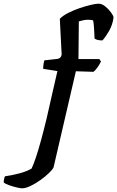

<svg xmlns="http://www.w3.org/2000/svg" viewBox="-192 -820 635 1040"><path d="M-72 200Q-81 200 -102.5 195Q-124 190 -144.5 182.5Q-165 175 -172 168Q-172 160 -169.5 148.5Q-167 137 -165 135Q-129 130 -88.5 119.5Q-48 109 -21 93Q-12 75 1.5 35.5Q15 -4 30 -59Q45 -114 60 -176Q77 -250 90.5 -310.5Q104 -371 119 -435L42 -447Q42 -462 44 -474.5Q46 -487 48 -493L119 -501Q129 -503 134 -507.5Q139 -512 142 -524L132 -718Q148 -735 177.5 -750Q207 -765 239.5 -776Q272 -787 300 -793.5Q328 -800 342 -800Q360 -800 378.5 -785Q397 -770 409.5 -752.5Q422 -735 423 -726Q418 -686 399.5 -653.5Q381 -621 363 -601Q345 -601 334 -604.5Q323 -608 320 -612Q320 -619 319 -639Q318 -659 316.5 -679.5Q315 -700 312 -710Q300 -713 284 -713Q270 -713 257.5 -710Q245 -707 235 -704L233 -500H346L355 -487Q347 -470 335 -453.5Q323 -437 314 -431L219 -434L98 87Q93 98 73.5 117Q54 136 27.5 155Q1 174 -26 187Q-53 200 -72 200Z"/></svg>

Font: Texturina
Style: Bold Italic
Weight: 700
Italic angle: -11°
Designer: Guillermo Torres Carreño
Foundry: Omnibus-Type
Version: Version 1.002; ttfautohint (v1.8.3)